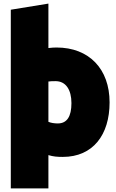

<svg xmlns="http://www.w3.org/2000/svg" viewBox="-20 -832 644 1067"><path d="M40 -778V215H249V30C276 38 297 40 329 40C497 40 589 -83 589 -263C589 -449 475 -568 294 -568C281 -568 265 -567 249 -565V-812ZM249 -379C260 -381 275 -381 289 -381C346 -381 377 -333 377 -259C377 -184 352 -146 301 -146C282 -146 263 -149 249 -155Z"/></svg>

Font: Repo ExtraBlack
Style: Regular
Weight: 400
Designer: Stefan Peev
Foundry: Context Ltd
Version: Version 001.502